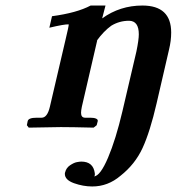

<svg xmlns="http://www.w3.org/2000/svg" viewBox="-20 -465 683 701"><path d="M478 -276.9Q486.8 -319.8 486.8 -339.8Q486.8 -388.7 451.2 -389.2Q416 -389.2 386.2 -371.1Q358.4 -351.1 333 -315.9L335 -317.9L278.8 -75.2Q275.9 -61 275.9 -53.2Q275.9 -35.2 291 -35.2H310.1Q323.2 -35.2 330.6 -32Q337.9 -28.8 336.9 -22.9L333 -7.8L321.8 1Q239.7 -1 202.1 -1L85 1L78.1 -7.8L81.1 -22.9Q84 -35.2 113.8 -35.2H131.8Q152.8 -35.2 162.1 -75.2L219.2 -319.8Q231.4 -370.6 231 -376Q215.8 -377 160.2 -363.8L169.9 -405.8Q260.7 -418 311 -444.8H365.2L353 -397.9Q418 -444.8 500 -444.8Q605 -444.8 605 -346.2Q605 -316.4 597.2 -284.2L551.8 -87.9Q527.8 16.1 500.5 75.4Q473.1 134.8 419.9 176.8Q374 215.8 316.9 215.8Q283.7 215.8 250.2 203.9Q216.8 191.9 216.8 169.9Q216.8 166 217.8 164.1Q221.7 147.9 235.8 138.4Q250 128.9 260.5 127Q271 125 276.9 125Q320.8 125 326.2 168Q327.1 177.7 323.2 179.2Q346.2 177.2 374.5 110.6Q402.8 43.9 426.8 -58.1Z"/></svg>

Font: Linux Libertine O
Style: Semibold Italic
Weight: 600
Italic angle: -11.5°
Designer: Philipp H. Poll
Foundry: Philipp H. Poll
Version: Version 5.1.2